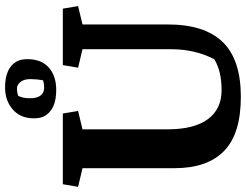

<svg xmlns="http://www.w3.org/2000/svg" viewBox="-122 -796 929 724"><g transform="rotate(-90 342.0 -433.5)"><path d="M216.8 -266.6Q216.8 -165 255.4 -113.3Q293.9 -61.5 365.2 -62Q436.5 -62 481 -89.4Q519 -161.1 519 -254.4V-586.4L449.2 -603L459 -660.6H671.9L681.6 -603L612.3 -586.4V-265.6Q612.3 -126 545.9 -57.6Q479.5 10.7 339.8 10.7Q200.2 10.7 135.7 -52.2Q70.3 -115.2 70.3 -239.7V-586.4L0 -603L9.8 -660.6H276.4L286.1 -603L216.8 -586.4ZM401.9 -735.4Q406.2 -759.8 406.2 -783.2Q406.2 -807.1 395.5 -820.3Q384.8 -833.5 370.6 -833.5Q356.4 -833.5 343.3 -829.1Q334 -812 334 -784.7Q334 -757.3 344.7 -744.1Q355.5 -731 373 -731Q390.6 -731 401.9 -735.4ZM258.3 -770Q258.3 -820.3 291.5 -849.1Q324.7 -878.4 375 -878.4Q448.2 -878.4 472.7 -834.5Q481.4 -819.3 481.4 -793.9Q481.4 -741.7 449.7 -713.4Q418 -685.5 365.2 -685.5Q291 -685.5 266.6 -730Q258.3 -745.1 258.3 -770Z"/></g></svg>

Font: NoticiaText-Bold
Style: Bold
Weight: 700
Designer: JM Sole
Foundry: JM Sole
Version: Version 1.003